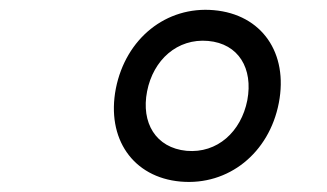

<svg xmlns="http://www.w3.org/2000/svg" viewBox="-20 -798 660 387"><path d="M344 -432C440.5 -423.5 522.5 -489.5 542 -590.5C561.5 -691.5 507.5 -769 411 -777.5C315 -786 233.5 -720.5 213.5 -619.5C194 -518.5 248 -440.5 344 -432ZM356 -494C294 -500 264 -550.5 276.5 -614C289 -677.5 337.5 -721 399.5 -715.5C461 -710 490.5 -660 478.5 -596C466 -532.5 418 -488.5 356 -494Z"/></svg>

Font: Monaspace Neon
Style: Italic
Weight: 400
Italic angle: -11°
Designer: Riley Cran & the Lettermatic Team
Foundry: Lettermatic
Version: Version 1.200 (Monaspace Neon)